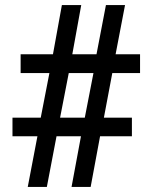

<svg xmlns="http://www.w3.org/2000/svg" viewBox="-20 -734 599 754"><path d="M127 -199H29V-272H140L174 -447H61V-521H188L223 -714H299L264 -521H359L396 -714H471L434 -521H530V-447H421L388 -272H498V-199H373L336 0H261L298 -199H202L164 0H89ZM313 -272 347 -447H250L216 -272Z"/></svg>

Font: Noto Serif ExtraBold
Style: Regular
Weight: 800
Designer: Monotype Design Team
Foundry: Monotype Imaging Inc.
Version: Version 1.001